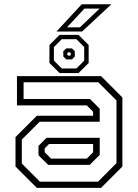

<svg xmlns="http://www.w3.org/2000/svg" viewBox="-20 -908 666 928"><path d="M158 0 55 -103V-245.5L158 -348.5H430V-368L399.5 -398.5H62V-540H468.5L571.5 -437V-103L468.5 0ZM213 -111 166 -157.5V-203L205 -242H462V-159.5L413.5 -111ZM173 -30H454L543 -119.5V-422.5L455 -510.5H94V-429.5H415L462 -382.5V-319.5H171.5L85.5 -233.5V-117.5ZM227 -141.5H399.5L430 -172V-212H217L196 -191V-172ZM268 -555 219 -603.5V-690.5L268 -739.5H359.5L408.5 -690.5V-603.5L359.5 -555ZM278.5 -577H349.5L387 -615V-680.5L349.5 -718.5H278.5L240.5 -680.5V-615ZM300 -621 286 -635V-660.5L300 -674H328L341.5 -660.5V-635L328 -621ZM309.5 -639H318L322 -643V-651.5L318 -655H309.5L305.5 -651.5V-643ZM253 -755.5 375 -887.5H518.5L376.5 -755.5ZM304 -776H366.5L461.5 -866.5H388Z"/></svg>

Font: Tourney Light
Style: Regular
Weight: 300
Version: Version 1.015